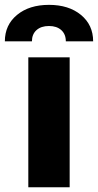

<svg xmlns="http://www.w3.org/2000/svg" viewBox="-78 -787 411 807"><path d="M41 0V-545.9H214.8V0ZM-57.6 -613.3Q-57.6 -682.1 -6.3 -724.4Q44.9 -766.6 127.9 -766.6Q210.9 -766.6 262.2 -724.4Q313.5 -682.1 313.5 -613.3H198.7Q198.7 -643.1 179.7 -660.4Q160.6 -677.7 127.9 -677.7Q94.7 -677.7 75.4 -660.4Q56.2 -643.1 56.2 -613.3Z"/></svg>

Font: Inter Tight ExtraBold
Style: Regular
Weight: 800
Designer: Rasmus Andersson
Foundry: rsms
Version: Version 3.004; ttfautohint (v1.8.4.7-5d5b)